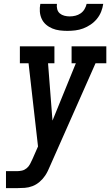

<svg xmlns="http://www.w3.org/2000/svg" viewBox="-20 -975 571 995"><path d="M11 0V-88H67Q81 -88 94 -91Q107 -94 118 -103Q129 -112 135.5 -124.5Q142 -137 148 -150L177 -216L128 -647H83V-735H262V-647H229L252 -350L373 -647H351V-735H531V-647H475L239 -114Q234 -102 228 -89.5Q222 -77 214 -65Q202 -47 185 -32.5Q168 -18 148.5 -10.5Q129 -3 108.5 -1.5Q88 0 67 0ZM329 -815Q309 -815 289 -817.5Q269 -820 251 -827.5Q233 -835 218.5 -847.5Q204 -860 196 -877.5Q188 -895 186.5 -915Q185 -935 189 -955H275Q273 -941 276.5 -927.5Q280 -914 290 -905.5Q300 -897 313.5 -893.5Q327 -890 341 -890Q356 -890 370.5 -893.5Q385 -897 397.5 -905.5Q410 -914 418 -927.5Q426 -941 429 -955H515Q512 -934 504 -914Q496 -894 482 -877Q468 -860 449.5 -847.5Q431 -835 411 -827.5Q391 -820 370 -817.5Q349 -815 329 -815Z"/></svg>

Font: Iosevka Slab Semibold Oblique
Style: Regular
Weight: 600
Italic angle: -9°
Monospace: yes
Designer: Belleve Invis
Foundry: Belleve Invis
Version: Version 11.1.1; ttfautohint (v1.8.3)